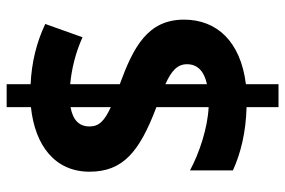

<svg xmlns="http://www.w3.org/2000/svg" viewBox="-160 -639 857 577"><g transform="rotate(-90 268.5 -350.5)"><path d="M235 -38V58H304V-40C433 -56 498 -128 498 -226C498 -335 416 -378 304 -419V-568C349 -564 399 -552 445 -531L485 -643C430 -669 370 -684 304 -687V-759H235V-686C120 -674 41 -614 41 -510C41 -410 100 -360 235 -309V-152C172 -155 97 -180 45 -208V-79C98 -55 160 -40 235 -38ZM235 -567V-446C194 -465 177 -481 177 -510C177 -541 196 -560 235 -567ZM304 -157V-282C344 -264 364 -246 364 -217C364 -187 345 -166 304 -157Z"/></g></svg>

Font: Noto Sans Armenian SemiCondensed Medium
Style: Regular
Weight: 500
Width: 4
Designer: Monotype Design Team
Foundry: Monotype Imaging Inc.
Version: Version 2.008